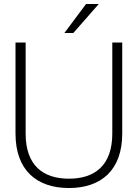

<svg xmlns="http://www.w3.org/2000/svg" viewBox="-20 -934 693 966"><path d="M327 12C489 12 595 -78 595 -262V-720H545V-262C545 -102 457 -35 327 -35C196 -35 109 -102 109 -262V-720H58V-262C58 -78 164 12 327 12ZM304 -768H349L477 -914H413Z"/></svg>

Font: Aspekta 200
Style: Regular
Weight: 200
Designer: Ivo Dolenc
Version: Version 2.000